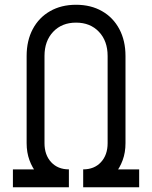

<svg xmlns="http://www.w3.org/2000/svg" viewBox="-20 -786 638 806"><path d="M34.2 0V-75H160L135.8 -56.8Q115.4 -81.5 103.6 -113.8Q91.8 -146 91.8 -185V-551Q91.8 -615.5 117.6 -664Q143.5 -712.5 190.3 -739.2Q237.1 -766 299.2 -766Q361.5 -766 408.3 -739.2Q455.1 -712.5 480.9 -664Q506.8 -615.5 506.8 -551V-185Q506.8 -146 495 -113.8Q483.2 -81.5 462.8 -56.8L438.5 -75H564.2V0H329.2V-75Q375.8 -75 403.8 -105.2Q431.8 -135.5 431.8 -185V-551Q431.8 -614 395.3 -652.5Q358.9 -691 299.2 -691Q239.6 -691 203.2 -652.5Q166.8 -614 166.8 -551V-185Q166.8 -135.5 194.8 -105.2Q222.8 -75 269.2 -75V0Z"/></svg>

Font: Mohave Light
Style: Regular
Weight: 300
Designer: Gumpita Rahayu
Foundry: Tokotype
Version: Version 2.003